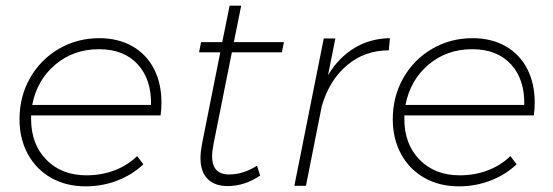

<svg xmlns="http://www.w3.org/2000/svg" viewBox="-20 -657 1955 679"><path d="M90 -249V-236Q90 -147 144 -92Q198 -37 286 -37Q339 -37 385 -54.5Q431 -72 465 -105L487 -76Q448 -39 395 -18.5Q342 2 283 2Q214 2 161 -28Q108 -58 78.5 -112Q49 -166 49 -235Q49 -316 86.5 -381.5Q124 -447 188.5 -484.5Q253 -522 331 -522Q398 -522 448 -493.5Q498 -465 524.5 -413.5Q551 -362 551 -294Q551 -272 548 -249ZM94 -286H514Q516 -376 467 -429.5Q418 -483 330 -483Q240 -483 175.5 -428.5Q111 -374 94 -286Z M735 -147Q730 -120 730 -105Q730 -40 790 -40Q840 -40 889 -71L900 -36Q845 1 785 1Q739 1 714 -24.5Q689 -50 689 -98Q689 -118 694 -146L759 -472H684L691 -508H766L792 -637H833L807 -508H984L977 -472H800Z M1359 -522 1355 -479Q1270 -479 1207.5 -426.5Q1145 -374 1118 -282L1062 0H1021L1125 -521H1166L1140 -391Q1177 -453 1233 -487Q1289 -521 1359 -522Z M1410 -249V-236Q1410 -147 1464 -92Q1518 -37 1606 -37Q1659 -37 1705 -54.5Q1751 -72 1785 -105L1807 -76Q1768 -39 1715 -18.5Q1662 2 1603 2Q1534 2 1481 -28Q1428 -58 1398.5 -112Q1369 -166 1369 -235Q1369 -316 1406.5 -381.5Q1444 -447 1508.5 -484.5Q1573 -522 1651 -522Q1718 -522 1768 -493.5Q1818 -465 1844.5 -413.5Q1871 -362 1871 -294Q1871 -272 1868 -249ZM1414 -286H1834Q1836 -376 1787 -429.5Q1738 -483 1650 -483Q1560 -483 1495.5 -428.5Q1431 -374 1414 -286Z"/></svg>

Font: Gontserrat ExtraLight
Style: Italic
Weight: 275
Italic angle: -11.3°
Designer: Julieta Ulanovsky
Foundry: Julieta Ulanovsky
Version: Version 6.001